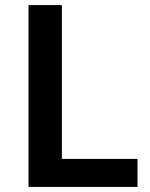

<svg xmlns="http://www.w3.org/2000/svg" viewBox="-20 -734 591 754"><path d="M92 0V-714H223V-110H520V0Z"/></svg>

Font: Noto Traditional Nushu SemiBold
Style: Regular
Weight: 600
Version: Version 2.003